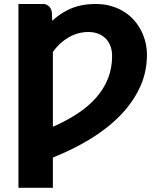

<svg xmlns="http://www.w3.org/2000/svg" viewBox="-20 -756 767 942"><path d="M239.5 -134Q307 -163.5 360.8 -199Q414.5 -234.5 452 -277.2Q489.5 -320 509.8 -370.8Q530 -421.5 530 -481Q530 -509 521.5 -531Q513 -553 497.5 -568Q482 -583 460.5 -591Q439 -599 413.5 -599Q362 -599 316.5 -572.5Q271 -546 239.5 -501.5ZM236 -654Q264.5 -679.5 291.5 -695.5Q318.5 -711.5 344.8 -720.5Q371 -729.5 397 -733Q423 -736.5 449.5 -736.5Q491 -736.5 526 -726.2Q561 -716 589 -698.2Q617 -680.5 638 -656.5Q659 -632.5 673 -604.8Q687 -577 694 -547.2Q701 -517.5 701 -488.5Q701 -400 665 -324.5Q629 -249 566.5 -186Q504 -123 420 -72.2Q336 -21.5 239.5 17V165.5H70.5V-736.5H194.5Q201 -736.5 208 -733.2Q215 -730 220.8 -724.2Q226.5 -718.5 230.2 -710.8Q234 -703 234.5 -694Z"/></svg>

Font: Lato ExtraBold
Style: Regular
Weight: 800
Designer: Lukasz Dziedzic with Adam Twardoch and Botio Nikoltchev
Foundry: tyPoland Lukasz Dziedzic
Version: Version 2.015; 2015-08-06; http://www.latofonts.com/